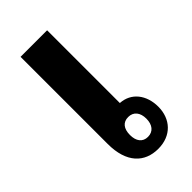

<svg xmlns="http://www.w3.org/2000/svg" viewBox="-185 -610 670 670"><g transform="rotate(-45 150.5 -274.5)"><path d="M192 -558H61V-128C61 -35 107 9 174 9C239 9 278 -35 278 -95C278 -153 245 -196 192 -199ZM178 -144C204 -144 219 -125 219 -95C219 -65 204 -46 178 -46C152 -46 138 -65 138 -95C138 -126 152 -144 178 -144Z"/></g></svg>

Font: Noto Sans Thai Looped Condensed
Style: Bold
Weight: 700
Width: 3
Designer: Sasikarn Vongin, Ben Mitchell
Foundry: The Fontpad Ltd
Version: Version 1.001